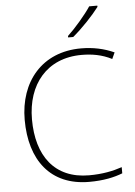

<svg xmlns="http://www.w3.org/2000/svg" viewBox="-62 -997 743 1054"><g transform="rotate(-5 309.0 -470.0)"><path d="M515 -943V-950H470C442 -907 382 -837 340 -798V-790H368C420 -833 482 -899 515 -943ZM405 -688C461 -688 517 -679 571 -651L587 -686C532 -711 471 -724 405 -724C189 -724 63 -569 63 -360C63 -138 173 10 387 10C466 10 525 -3 571 -21V-55C521 -38 463 -26 389 -26C199 -26 103 -158 103 -359C103 -551 213 -688 405 -688Z"/></g></svg>

Font: Noto Sans Thai Looped ExtraLight
Style: Regular
Weight: 200
Designer: Sasikarn Vongin, Ben Mitchell
Foundry: The Fontpad Ltd
Version: Version 1.001